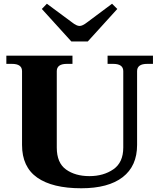

<svg xmlns="http://www.w3.org/2000/svg" viewBox="-20 -998 852 1028"><path d="M204 -950 231 -978 366 -878Q390 -859 406 -859Q422 -859 446 -878L580 -978L608 -950L450 -776H362ZM98 -222V-617Q98 -656 44 -656H14V-700H368V-656H338Q284 -656 284 -617V-208Q284 -126 333.5 -90.5Q383 -55 459 -55Q534 -55 587 -91.5Q640 -128 640 -208V-617Q640 -656 586 -656H556V-700H799V-656H768Q714 -656 714 -617V-222Q714 -109 637 -49.5Q560 10 415 10Q261 10 179.5 -47Q98 -104 98 -222Z"/></svg>

Font: Taviraj
Style: Bold
Weight: 700
Designer: Katatrad Team
Foundry: CadsonDemak
Version: Version 1.001